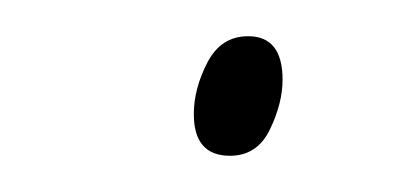

<svg xmlns="http://www.w3.org/2000/svg" viewBox="-20 -385 231 106"><path d="M136 -341Q136 -365 117 -365Q102 -365 94.5 -350.5Q87 -336 87 -322Q87 -299 107 -299Q122 -299 129 -313.5Q136 -328 136 -341Z"/></svg>

Font: Noto Sans Display SemiCondensed Thin
Style: Italic
Weight: 250
Width: 4
Designer: Monotype Design team
Foundry: Monotype Imaging Inc.
Version: 1.000